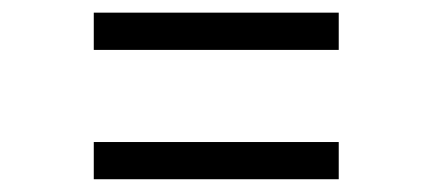

<svg xmlns="http://www.w3.org/2000/svg" viewBox="-20 -435 680 302"><path d="M127.5 -153.1V-211.6H512.8V-153.1ZM127.5 -356.5V-415.1H512.8V-356.5Z"/></svg>

Font: Inter UI Light
Style: Regular
Weight: 300
Designer: Rasmus Andersson
Foundry: rsms
Version: 3.2;8d6f07862